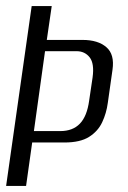

<svg xmlns="http://www.w3.org/2000/svg" viewBox="-20 -611 420 631"><path d="M0.1 0 84.1 -591H150L133.8 -479.8H251.5Q301.9 -479.8 329.5 -456Q357.1 -432.3 349.7 -381.6L334.3 -272.9Q329.7 -238.6 315.8 -209.2Q302 -179.7 272.8 -161.2Q243.6 -142.7 191.9 -142.7H85.8L65.7 0ZM91.4 -180.2H178.2Q219.1 -180.2 242.5 -204.6Q266 -228.9 273 -280.4L284.3 -356.6Q290.5 -402.3 274.7 -422.5Q258.8 -442.8 231.3 -442.8H128Z"/></svg>

Font: Alumni Sans SC Thin
Style: Italic
Weight: 100
Italic angle: -8°
Designer: Robert E. Leuschke
Foundry: Robert E. Leuschke
Version: Version 1.016